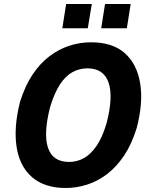

<svg xmlns="http://www.w3.org/2000/svg" viewBox="-20 -927 749 958"><path d="M308 11Q202 11 139.5 -43.5Q77 -98 62.5 -195.5Q48 -293 80 -419Q105 -499 142.5 -555Q180 -611 227 -646.5Q274 -682 326.5 -699Q379 -716 434 -716Q542 -716 603 -661.5Q664 -607 679.5 -510.5Q695 -414 662 -288Q637 -207 599 -150.5Q561 -94 514.5 -58.5Q468 -23 415 -6Q362 11 308 11ZM325 -119Q364 -119 398.5 -138Q433 -157 462 -199.5Q491 -242 512 -313Q546 -445 521.5 -515.5Q497 -586 416 -586Q377 -586 342.5 -567.5Q308 -549 280 -507Q252 -465 230 -393Q196 -260 219.5 -189.5Q243 -119 325 -119ZM485 -786 504 -907H632L613 -786ZM291 -786 310 -907H438L418 -786Z"/></svg>

Font: Nunito Sans 7pt Condensed ExtraBold
Style: Italic
Weight: 800
Width: 3
Italic angle: -9°
Designer: Vernon Adams
Foundry: Vernon Adams
Version: Version 3.101;gftools[0.9.27]